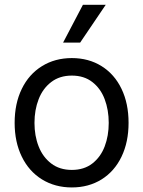

<svg xmlns="http://www.w3.org/2000/svg" viewBox="-20 -783 607 813"><path d="M157.7 -23.4C194.5 -0.7 236.7 10.7 284.2 10.7C331.7 10.7 373.7 -0.7 410.2 -23.4C446.6 -46.2 474.8 -78.3 494.6 -119.6C514.5 -161 524.4 -208.7 524.4 -262.7C524.4 -317.4 514.5 -365.4 494.6 -406.7C474.8 -448.1 446.6 -480.1 410.2 -502.9C373.7 -525.7 331.7 -537.1 284.2 -537.1C236.7 -537.1 194.5 -525.7 157.7 -502.9C120.9 -480.1 92.4 -448.1 72.3 -406.7C52.1 -365.4 42 -317.4 42 -262.7C42 -208.7 52.1 -161 72.3 -119.6C92.4 -78.3 120.9 -46.2 157.7 -23.4ZM371.1 -90.8C347.7 -72.6 318.7 -63.5 284.2 -63.5C249.7 -63.5 220.5 -72.6 196.8 -90.8C173 -109 155.3 -133.1 143.6 -163.1C131.8 -193 126 -226.2 126 -262.7C126 -299.2 131.8 -332.5 143.6 -362.8C155.3 -393.1 173 -417.3 196.8 -435.5C220.5 -453.8 249.7 -462.9 284.2 -462.9C318.7 -462.9 347.7 -453.8 371.1 -435.5C394.5 -417.3 411.9 -393.1 423.3 -362.8C434.7 -332.5 440.4 -299.2 440.4 -262.7C440.4 -226.2 434.7 -193 423.3 -163.1C411.9 -133.1 394.5 -109 371.1 -90.8ZM331.1 -762.7 247.1 -602.5H319.3L427.7 -762.7Z"/></svg>

Font: Pretendard Variable
Style: Regular
Weight: 400
Designer: Base glyphs from Inter by Rasmus Andersson; Hangeul glyphs from Noto Sans CJK(Source Han Sans) by Jang Soo-young and Kan
Foundry: Kil Hyung-jin
Version: Version 1.309;Glyphs 3.2 (3225)